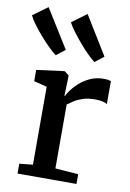

<svg xmlns="http://www.w3.org/2000/svg" viewBox="-129 -940 679 999"><g transform="rotate(10 210.5 -440.5)"><path d="M36 0V-52L107 -59.5V-471L38 -488.5V-548L183 -567H185.5L209 -549V-529L206 -441H209Q213.5 -451 227.5 -470.8Q241.5 -490.5 265 -512Q288.5 -533.5 321 -548.5Q353.5 -563.5 394 -563.5Q408 -563.5 416.8 -561.8Q425.5 -560 431 -558V-436.5Q424 -442 408 -446Q392 -450 366 -450Q329 -450 302.2 -441Q275.5 -432 257 -420Q238.5 -408 225.5 -398.5V-60.5L347.5 -51.5V0ZM124.5 -641Q109.5 -652 86.2 -674.5Q63 -697 38.8 -724.8Q14.5 -752.5 -5.2 -779.2Q-25 -806 -33 -824L45 -881L171.5 -677.5L125.5 -641ZM329 -641Q314 -652 291.5 -674Q269 -696 245.5 -723.8Q222 -751.5 202.2 -778Q182.5 -804.5 173 -823.5L251 -881L376 -677.5L329.5 -641Z"/></g></svg>

Font: Merriweather 20pt SemiBold
Style: Regular
Weight: 600
Version: Version 2.100